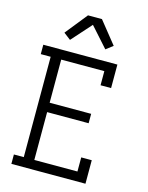

<svg xmlns="http://www.w3.org/2000/svg" viewBox="-140 -1059 880 1144"><g transform="rotate(15 300.0 -486.5)"><path d="M45 0V-58H106V-677H45V-735H502V-590H437V-677H171V-411H427V-353H171V-58H437V-145H502V0ZM191 -804 148 -837 257 -973H343L452 -837L409 -804L300 -926Z"/></g></svg>

Font: Iosevka Etoile Light
Style: Regular
Weight: 300
Designer: Belleve Invis
Foundry: Belleve Invis
Version: Version 25.0.1; ttfautohint (v1.8.4)